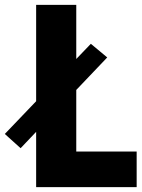

<svg xmlns="http://www.w3.org/2000/svg" viewBox="-75 -770 585 790"><path d="M238.8 -146.5H487.3V0H73.7V-227.5L9.8 -160.2L-55.2 -218.8L73.7 -353.5V-750H238.8V-527.3L298.8 -589.8L366.2 -533.7L238.8 -399.9Z"/></svg>

Font: Now
Style: Bold
Weight: 700
Designer: Alfredo Marco Pradil
Foundry: Alfredo Marco Pradil
Version: Version 1.002;PS 001.002;hotconv 1.0.88;makeotf.lib2.5.64775